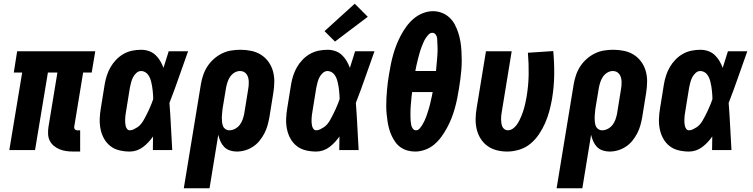

<svg xmlns="http://www.w3.org/2000/svg" viewBox="-20 -805 4040 1030"><path d="M374 8Q355 8 336 5.5Q317 3 300 -4Q283 -11 269 -22.5Q255 -34 247 -50Q239 -66 238 -85Q237 -104 240 -124L288 -416H237L168 0H30L99 -416H54L72 -530H491L472 -416H426L378 -124Q377 -117 381.5 -111.5Q386 -106 393 -106H410V8Z M676 8Q648 8 620.5 1.5Q593 -5 572 -21.5Q551 -38 538 -61.5Q525 -85 519.5 -112Q514 -139 515 -167.5Q516 -196 521 -225L542 -355Q546 -378 553.5 -401Q561 -424 573.5 -445.5Q586 -467 604 -485.5Q622 -504 643.5 -516Q665 -528 689 -533Q713 -538 737 -538Q759 -538 779 -531Q799 -524 814 -510Q829 -496 839.5 -478Q850 -460 857 -441Q864 -463 871 -485.5Q878 -508 885 -530H989Q964 -461 940 -391.5Q916 -322 889 -253Q894 -190 897 -126.5Q900 -63 904 0H800Q800 -18 800.5 -36.5Q801 -55 801 -73Q790 -57 776.5 -42.5Q763 -28 747 -16Q731 -4 713 2Q695 8 676 8ZM676 -106Q687 -106 697 -111Q707 -116 716.5 -122Q726 -128 733.5 -136.5Q741 -145 747 -154.5Q753 -164 758 -174Q763 -184 768 -193.5Q773 -203 777.5 -213Q782 -223 786.5 -233.5Q791 -244 795 -254Q799 -264 802 -274Q802 -286 801 -297Q800 -308 799 -319.5Q798 -331 796 -342Q794 -353 791.5 -364Q789 -375 785 -385Q781 -395 774.5 -404Q768 -413 758 -418.5Q748 -424 737 -424Q723 -424 711.5 -413.5Q700 -403 693.5 -390Q687 -377 683.5 -363.5Q680 -350 677 -336L656 -206Q654 -196 653 -186.5Q652 -177 651.5 -167.5Q651 -158 651.5 -148.5Q652 -139 654 -130Q656 -121 661.5 -113.5Q667 -106 676 -106Z M966 205 1058 -355Q1062 -379 1070.5 -403.5Q1079 -428 1093.5 -450Q1108 -472 1128 -489.5Q1148 -507 1171.5 -518.5Q1195 -530 1220.5 -534Q1246 -538 1270 -538Q1300 -538 1328.5 -532Q1357 -526 1380.5 -511Q1404 -496 1420.5 -473Q1437 -450 1444.5 -422.5Q1452 -395 1451.5 -365Q1451 -335 1446 -305L1425 -175Q1421 -153 1415 -131.5Q1409 -110 1398 -89Q1387 -68 1372 -49.5Q1357 -31 1337 -18Q1317 -5 1295 1.5Q1273 8 1250 8Q1231 8 1213 2Q1195 -4 1182.5 -17Q1170 -30 1162.5 -47Q1155 -64 1151 -82L1104 205ZM1210 -106Q1226 -106 1241 -114Q1256 -122 1266 -135Q1276 -148 1281.5 -163.5Q1287 -179 1290 -194L1311 -324Q1313 -335 1314 -346Q1315 -357 1314.5 -367.5Q1314 -378 1311.5 -388Q1309 -398 1303 -406.5Q1297 -415 1288 -419.5Q1279 -424 1268 -424Q1252 -424 1238 -415.5Q1224 -407 1215 -394Q1206 -381 1201 -366Q1196 -351 1193 -336L1174 -222Q1173 -210 1171.5 -198Q1170 -186 1170 -174.5Q1170 -163 1171 -151.5Q1172 -140 1176 -129.5Q1180 -119 1189.5 -112.5Q1199 -106 1210 -106Z M1676 8Q1648 8 1620.5 1.5Q1593 -5 1572 -21.5Q1551 -38 1538 -61.5Q1525 -85 1519.5 -112Q1514 -139 1515 -167.5Q1516 -196 1521 -225L1542 -355Q1546 -378 1553.5 -401Q1561 -424 1573.5 -445.5Q1586 -467 1604 -485.5Q1622 -504 1643.5 -516Q1665 -528 1689 -533Q1713 -538 1737 -538Q1759 -538 1779 -531Q1799 -524 1814 -510Q1829 -496 1839.5 -478Q1850 -460 1857 -441Q1864 -463 1871 -485.5Q1878 -508 1885 -530H1989Q1964 -461 1940 -391.5Q1916 -322 1889 -253Q1894 -190 1897 -126.5Q1900 -63 1904 0H1800Q1800 -18 1800.5 -36.5Q1801 -55 1801 -73Q1790 -57 1776.5 -42.5Q1763 -28 1747 -16Q1731 -4 1713 2Q1695 8 1676 8ZM1676 -106Q1687 -106 1697 -111Q1707 -116 1716.5 -122Q1726 -128 1733.5 -136.5Q1741 -145 1747 -154.5Q1753 -164 1758 -174Q1763 -184 1768 -193.5Q1773 -203 1777.5 -213Q1782 -223 1786.5 -233.5Q1791 -244 1795 -254Q1799 -264 1802 -274Q1802 -286 1801 -297Q1800 -308 1799 -319.5Q1798 -331 1796 -342Q1794 -353 1791.5 -364Q1789 -375 1785 -385Q1781 -395 1774.5 -404Q1768 -413 1758 -418.5Q1748 -424 1737 -424Q1723 -424 1711.5 -413.5Q1700 -403 1693.5 -390Q1687 -377 1683.5 -363.5Q1680 -350 1677 -336L1656 -206Q1654 -196 1653 -186.5Q1652 -177 1651.5 -167.5Q1651 -158 1651.5 -148.5Q1652 -139 1654 -130Q1656 -121 1661.5 -113.5Q1667 -106 1676 -106ZM1777 -582 1721 -638 1883 -785 1953 -715Z M2207 8Q2186 8 2166 2.5Q2146 -3 2129.5 -14.5Q2113 -26 2101.5 -42Q2090 -58 2081.5 -76Q2073 -94 2067.5 -114Q2062 -134 2059 -154Q2056 -174 2054 -194.5Q2052 -215 2052 -236Q2052 -257 2053 -278.5Q2054 -300 2056 -321Q2058 -342 2060.5 -363.5Q2063 -385 2067 -406Q2071 -432 2076.5 -459Q2082 -486 2089.5 -512.5Q2097 -539 2107 -564.5Q2117 -590 2130.5 -615.5Q2144 -641 2161 -664Q2178 -687 2200 -705.5Q2222 -724 2249 -734.5Q2276 -745 2303 -745Q2328 -745 2351 -736Q2374 -727 2391.5 -710.5Q2409 -694 2420 -673Q2431 -652 2438.5 -629Q2446 -606 2450 -581.5Q2454 -557 2455.5 -532Q2457 -507 2457 -481.5Q2457 -456 2455 -430.5Q2453 -405 2449.5 -379.5Q2446 -354 2442 -329Q2438 -303 2432.5 -276Q2427 -249 2419.5 -222.5Q2412 -196 2402 -170.5Q2392 -145 2378.5 -120Q2365 -95 2348 -71.5Q2331 -48 2309 -29.5Q2287 -11 2260 -1.5Q2233 8 2207 8ZM2319 -424Q2320 -436 2321 -447Q2322 -458 2323 -469Q2324 -480 2325 -491Q2326 -502 2326.5 -513Q2327 -524 2327.5 -535Q2328 -546 2327 -557Q2326 -568 2326 -579Q2326 -590 2325 -600.5Q2324 -611 2317 -620Q2310 -629 2299 -629Q2288 -629 2279 -619.5Q2270 -610 2263.5 -600Q2257 -590 2252.5 -579.5Q2248 -569 2243.5 -558Q2239 -547 2235.5 -536Q2232 -525 2229 -514Q2226 -503 2223 -491.5Q2220 -480 2217.5 -469Q2215 -458 2212.5 -447Q2210 -436 2208 -424ZM2212 -106Q2223 -106 2231.5 -116Q2240 -126 2246 -136Q2252 -146 2257 -156.5Q2262 -167 2266 -178Q2270 -189 2273.5 -200Q2277 -211 2280.5 -222Q2284 -233 2286.5 -244Q2289 -255 2291.5 -266Q2294 -277 2296.5 -288Q2299 -299 2301 -311H2191Q2189 -299 2188 -288Q2187 -277 2186 -266Q2185 -255 2184 -244Q2183 -233 2182.5 -222Q2182 -211 2182 -199.5Q2182 -188 2182 -177.5Q2182 -167 2183 -156Q2184 -145 2186 -134.5Q2188 -124 2194.5 -115Q2201 -106 2212 -106Z M2701 8Q2672 8 2644.5 1Q2617 -6 2595 -22Q2573 -38 2558.5 -61Q2544 -84 2537.5 -111Q2531 -138 2531.5 -167Q2532 -196 2537 -225L2587 -530H2725L2672 -206Q2670 -196 2669 -185.5Q2668 -175 2668 -165Q2668 -155 2669.5 -145Q2671 -135 2674.5 -126.5Q2678 -118 2686 -112Q2694 -106 2704 -106Q2718 -106 2730 -114Q2742 -122 2750.5 -133.5Q2759 -145 2765.5 -157.5Q2772 -170 2777 -182.5Q2782 -195 2786.5 -208Q2791 -221 2794 -234Q2797 -247 2800 -260Q2803 -273 2805 -286Q2815 -346 2816 -404.5Q2817 -463 2812 -522L2948 -531Q2954 -466 2953 -401.5Q2952 -337 2941 -272Q2935 -239 2926.5 -207.5Q2918 -176 2904.5 -145Q2891 -114 2871.5 -85Q2852 -56 2825.5 -34Q2799 -12 2766 -2Q2733 8 2701 8Z M2966 205 3058 -355Q3062 -379 3070.5 -403.5Q3079 -428 3093.5 -450Q3108 -472 3128 -489.5Q3148 -507 3171.5 -518.5Q3195 -530 3220.5 -534Q3246 -538 3270 -538Q3300 -538 3328.5 -532Q3357 -526 3380.5 -511Q3404 -496 3420.5 -473Q3437 -450 3444.5 -422.5Q3452 -395 3451.5 -365Q3451 -335 3446 -305L3425 -175Q3421 -153 3415 -131.5Q3409 -110 3398 -89Q3387 -68 3372 -49.5Q3357 -31 3337 -18Q3317 -5 3295 1.5Q3273 8 3250 8Q3231 8 3213 2Q3195 -4 3182.5 -17Q3170 -30 3162.5 -47Q3155 -64 3151 -82L3104 205ZM3210 -106Q3226 -106 3241 -114Q3256 -122 3266 -135Q3276 -148 3281.5 -163.5Q3287 -179 3290 -194L3311 -324Q3313 -335 3314 -346Q3315 -357 3314.5 -367.5Q3314 -378 3311.5 -388Q3309 -398 3303 -406.5Q3297 -415 3288 -419.5Q3279 -424 3268 -424Q3252 -424 3238 -415.5Q3224 -407 3215 -394Q3206 -381 3201 -366Q3196 -351 3193 -336L3174 -222Q3173 -210 3171.5 -198Q3170 -186 3170 -174.5Q3170 -163 3171 -151.5Q3172 -140 3176 -129.5Q3180 -119 3189.5 -112.5Q3199 -106 3210 -106Z M3676 8Q3648 8 3620.5 1.5Q3593 -5 3572 -21.5Q3551 -38 3538 -61.5Q3525 -85 3519.5 -112Q3514 -139 3515 -167.5Q3516 -196 3521 -225L3542 -355Q3546 -378 3553.5 -401Q3561 -424 3573.5 -445.5Q3586 -467 3604 -485.5Q3622 -504 3643.5 -516Q3665 -528 3689 -533Q3713 -538 3737 -538Q3759 -538 3779 -531Q3799 -524 3814 -510Q3829 -496 3839.5 -478Q3850 -460 3857 -441Q3864 -463 3871 -485.5Q3878 -508 3885 -530H3989Q3964 -461 3940 -391.5Q3916 -322 3889 -253Q3894 -190 3897 -126.5Q3900 -63 3904 0H3800Q3800 -18 3800.5 -36.5Q3801 -55 3801 -73Q3790 -57 3776.5 -42.5Q3763 -28 3747 -16Q3731 -4 3713 2Q3695 8 3676 8ZM3676 -106Q3687 -106 3697 -111Q3707 -116 3716.5 -122Q3726 -128 3733.5 -136.5Q3741 -145 3747 -154.5Q3753 -164 3758 -174Q3763 -184 3768 -193.5Q3773 -203 3777.5 -213Q3782 -223 3786.5 -233.5Q3791 -244 3795 -254Q3799 -264 3802 -274Q3802 -286 3801 -297Q3800 -308 3799 -319.5Q3798 -331 3796 -342Q3794 -353 3791.5 -364Q3789 -375 3785 -385Q3781 -395 3774.5 -404Q3768 -413 3758 -418.5Q3748 -424 3737 -424Q3723 -424 3711.5 -413.5Q3700 -403 3693.5 -390Q3687 -377 3683.5 -363.5Q3680 -350 3677 -336L3656 -206Q3654 -196 3653 -186.5Q3652 -177 3651.5 -167.5Q3651 -158 3651.5 -148.5Q3652 -139 3654 -130Q3656 -121 3661.5 -113.5Q3667 -106 3676 -106Z"/></svg>

Font: Iosevka Curly Heavy Oblique
Style: Regular
Weight: 900
Italic angle: -9°
Monospace: yes
Designer: Belleve Invis
Foundry: Belleve Invis
Version: Version 11.1.0; ttfautohint (v1.8.3)